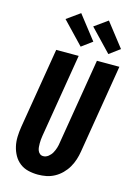

<svg xmlns="http://www.w3.org/2000/svg" viewBox="-144 -1057 797 1139"><g transform="rotate(15 254.5 -488.0)"><path d="M207 8Q176 8 147 1Q118 -6 95.5 -23.5Q73 -41 59 -66Q45 -91 38.5 -119.5Q32 -148 33 -178.5Q34 -209 39 -240L121 -735H259L174 -221Q172 -209 171 -197.5Q170 -186 170 -174.5Q170 -163 171 -151.5Q172 -140 176 -130Q180 -120 188.5 -113Q197 -106 209 -106Q226 -106 240.5 -117.5Q255 -129 263.5 -144.5Q272 -160 277 -176.5Q282 -193 284 -209L371 -735H509L419 -190Q415 -165 407 -140Q399 -115 385.5 -91.5Q372 -68 352 -48Q332 -28 308 -15Q284 -2 258.5 3Q233 8 207 8ZM426 -791 297 -926 378 -984 491 -839ZM256 -791 127 -926 208 -984 321 -839Z"/></g></svg>

Font: Iosevka SS04 Heavy Oblique
Style: Regular
Weight: 900
Italic angle: -9°
Monospace: yes
Designer: Belleve Invis
Foundry: Belleve Invis
Version: Version 19.0.0; ttfautohint (v1.8.4)